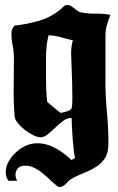

<svg xmlns="http://www.w3.org/2000/svg" viewBox="-20 -608 473 772"><path d="M250 -588Q259 -588 265.5 -584Q272 -580 278.5 -574.5Q285 -569 292 -564Q299 -559 307 -558Q339 -552 367.5 -553Q396 -554 424 -548Q416 -528 410 -507.5Q404 -487 404 -466V-281Q404 -218 410 -156Q416 -94 416 -31Q416 7 401.5 28.5Q387 50 364.5 64Q342 78 315 88.5Q288 99 263 114Q257 118 252.5 123Q248 128 243.5 132.5Q239 137 233 140.5Q227 144 218 144L214 143Q197 131 181 115Q165 99 147.5 85.5Q130 72 111.5 64Q93 56 71 59Q59 61 52.5 68Q46 75 43.5 84Q41 93 43 102.5Q45 112 49 119H14Q3 103 3 84Q3 62 15 41Q27 20 45 3.5Q63 -13 85 -22.5Q107 -32 128 -32Q168 -32 204.5 -11.5Q241 9 268 36Q271 33 275 31Q279 29 282 26Q279 19 276.5 -3.5Q274 -26 272 -52Q270 -78 269 -101.5Q268 -125 268 -134Q250 -134 234 -122Q218 -110 202.5 -95Q187 -80 172 -68Q157 -56 143 -56Q131 -56 113.5 -64.5Q96 -73 80 -85.5Q64 -98 52 -112.5Q40 -127 39 -139Q34 -198 35 -256Q36 -314 36 -373Q36 -399 31 -424.5Q26 -450 26 -475Q26 -492 39 -505Q84 -510 130.5 -522.5Q177 -535 214 -563Q222 -568 231.5 -578Q241 -588 250 -588ZM175 -466Q165 -424 165 -378Q165 -332 165 -290Q165 -267 166 -244Q167 -221 170 -198Q184 -187 197 -175.5Q210 -164 224 -154Q228 -155 235 -156.5Q242 -158 248.5 -160Q255 -162 260.5 -165Q266 -168 268 -173Q271 -183 271 -213.5Q271 -244 270 -279Q269 -314 267.5 -346.5Q266 -379 266 -394Q266 -422 273 -446Q250 -451 224 -458.5Q198 -466 175 -466Z"/></svg>

Font: CAT Schmalfette Thannhaeuser
Style: Regular
Weight: 700
Designer: Peter Wiegel nach Herbert Thanhaeuser 1939/40
Foundry: CAT-Fonts, Peter Wiegel
Version: Version 1.000